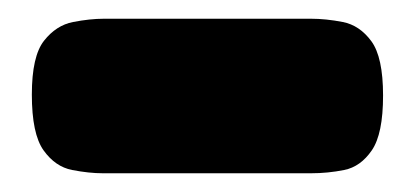

<svg xmlns="http://www.w3.org/2000/svg" viewBox="-20 -359 443 205"><path d="M90 -174Q75 -174 57 -177.5Q39 -181 26.5 -198.5Q14 -216 14 -258Q14 -299 27 -315.5Q40 -332 58 -335.5Q76 -339 91 -339H312Q328 -339 346 -335.5Q364 -332 376.5 -315Q389 -298 389 -257Q389 -216 377 -198.5Q365 -181 347.5 -177.5Q330 -174 312 -174Z"/></svg>

Font: Fredoka
Style: Bold
Weight: 700
Designer: Ben Nathan
Foundry: Milena B. Brandão, Ben Nathan
Version: Version 2.001